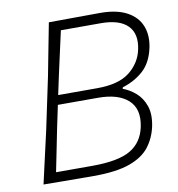

<svg xmlns="http://www.w3.org/2000/svg" viewBox="-80 -787 799 862"><g transform="rotate(-10 319.0 -356.0)"><path d="M278.5 1.5Q205.5 1.5 143.8 0.8Q82 0 49.5 0Q63 -60 76 -116.8Q89 -173.5 103.5 -237.5L153.5 -474.5Q166 -540 177 -596.5Q188 -653 199.5 -713Q256 -713 311.2 -713.8Q366.5 -714.5 433.5 -714.5Q508.5 -714.5 555 -689.5Q601.5 -664.5 618.8 -620.8Q636 -577 624.5 -522Q610.5 -456.5 571.5 -421Q532.5 -385.5 476 -368L474 -361.5Q504.5 -350.5 531.8 -327Q559 -303.5 572.5 -265.5Q586 -227.5 575 -172.5Q564 -121 534 -81.8Q504 -42.5 443.2 -20.5Q382.5 1.5 278.5 1.5ZM246.5 -668.5Q235.5 -620.5 225 -572.2Q214.5 -524 202.5 -470.5L184 -384H362Q460.5 -384 510.5 -423.8Q560.5 -463.5 573 -523Q588 -593 550.5 -630.8Q513 -668.5 428.5 -668.5ZM114.5 -44.5H279.5Q399 -44.5 454.8 -77.5Q510.5 -110.5 524.5 -180Q540.5 -259 495.2 -300Q450 -341 358.5 -341H175L154 -241.5Q143 -186 133.5 -139Q124 -92 114.5 -44.5Z"/></g></svg>

Font: Commissioner Loud ExtraLight
Style: Italic
Weight: 200
Italic angle: -12°
Designer: Kostas Bartsokas
Foundry: Kostas Bartsokas
Version: Version 1.000; ttfautohint (v1.8.3)